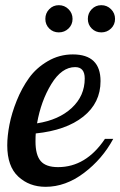

<svg xmlns="http://www.w3.org/2000/svg" viewBox="-20 -715 464 741"><path d="M8 -154Q8 -190 16.5 -234Q25 -278 44.5 -326.5Q64 -375 92 -414Q120 -453 164.5 -479Q209 -505 261 -505Q368 -505 368 -402Q368 -318 301.5 -265Q235 -212 118 -200Q117 -189 117 -169Q117 -117 137 -93.5Q157 -70 204 -70Q312 -70 385 -179H417Q375 -101 304 -47.5Q233 6 156 6Q93 6 50.5 -33.5Q8 -73 8 -154ZM123 -239Q207 -252 257 -298.5Q307 -345 307 -412Q307 -456 270 -456Q218 -456 178 -390.5Q138 -325 123 -239ZM170 -605Q155 -620 155 -642Q155 -664 170 -679.5Q185 -695 207 -695Q229 -695 244.5 -679.5Q260 -664 260 -642Q260 -620 244.5 -605Q229 -590 207 -590Q185 -590 170 -605ZM334 -605Q319 -620 319 -642Q319 -664 334 -679.5Q349 -695 371 -695Q393 -695 408.5 -679.5Q424 -664 424 -642Q424 -620 408.5 -605Q393 -590 371 -590Q349 -590 334 -605Z"/></svg>

Font: Lobster Two
Style: Italic
Weight: 400
Designer: Pablo Impallari
Foundry: Pablo Impallari. www.impallari.com
Version: Version 1.006